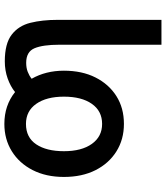

<svg xmlns="http://www.w3.org/2000/svg" viewBox="40 -615 760 880"><g transform="rotate(-90 420.0 -175.0)"><path d="M655 185V-283Q655 -358 639 -396.5Q623 -435 572 -435Q549 -435 531 -428Q513 -421 499 -410Q536 -345 536 -262Q536 -179 505 -117.5Q474 -56 419.5 -21.5Q365 13 292 13Q221 13 166 -21.5Q111 -56 80 -117.5Q49 -179 49 -262Q49 -344 80.5 -405.5Q112 -467 167 -501Q222 -535 292 -535Q377 -535 438 -486Q464 -507 500.5 -520Q537 -533 579 -533Q660 -533 701 -501.5Q742 -470 755.5 -415.5Q769 -361 769 -291V185ZM292 -87Q351 -87 384 -134Q417 -181 417 -262Q417 -342 384 -389Q351 -436 292 -436Q230 -436 198.5 -389Q167 -342 167 -262Q167 -181 200.5 -134Q234 -87 292 -87Z"/></g></svg>

Font: Ubuntu Sans SemiBold
Style: Regular
Weight: 600
Designer: Dalton Maag Ltd
Foundry: Dalton Maag Ltd
Version: Version 1.006; ttfautohint (v1.8.4.7-5d5b)